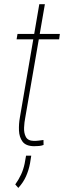

<svg xmlns="http://www.w3.org/2000/svg" viewBox="-20 -691 319 921"><path d="M267.1 -528.3 263.7 -502.4H59.6L64 -528.3ZM168.5 -670.9H195.3L101.1 -126.5Q96.7 -105 95.5 -79.1Q94.2 -53.2 104 -34.4Q113.8 -15.6 142.6 -15.1Q155.3 -15.1 166.5 -16.6Q177.7 -18.1 188.5 -19.5L189 4.4Q178.2 8.3 167.2 9.3Q156.2 10.3 143.1 10.3Q104 9.8 88.1 -11.7Q72.3 -33.2 71 -64.9Q69.8 -96.7 75.2 -126.5ZM129.9 55.7 124 92.8Q117.7 126 104.7 155Q91.8 184.1 67.9 210.4L53.2 193.8Q69.8 170.4 81.1 146.2Q92.3 122.1 98.1 94.2L105 55.7Z"/></svg>

Font: Roboto Condensed Thin
Style: Italic
Weight: 250
Italic angle: -12°
Designer: Christian Robertson
Foundry: Google
Version: Version 3.008; 2023